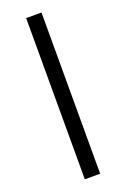

<svg xmlns="http://www.w3.org/2000/svg" viewBox="-172 -821 673 1023"><g transform="rotate(-20 164.5 -310.0)"><path d="M121 -767H208V147H121Z"/></g></svg>

Font: Roboto Serif Medium
Style: Italic
Weight: 500
Italic angle: -10°
Designer: Greg Gazdowicz
Foundry: Commercial Type
Version: Version 1.008